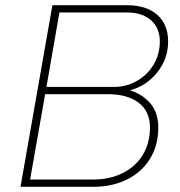

<svg xmlns="http://www.w3.org/2000/svg" viewBox="-20 -720 695 740"><path d="M182 -700H469Q544 -700 586 -663Q628 -626 628 -560Q628 -494 586.5 -441.5Q545 -389 481 -372Q529 -357 559.5 -321.5Q590 -286 590 -228Q590 -160 558.5 -108.5Q527 -57 470 -28.5Q413 0 338 0H59ZM419 -385Q468 -385 508.5 -408.5Q549 -432 572.5 -472Q596 -512 596 -560Q596 -612 562 -642Q528 -672 469 -672H209L159 -385ZM338 -28Q403 -28 453 -53Q503 -78 530.5 -123.5Q558 -169 558 -228Q558 -291 514.5 -324Q471 -357 396 -357H154L96 -28Z"/></svg>

Font: KoHo ExtraLight
Style: Italic
Weight: 275
Italic angle: -10°
Version: Version 1.000; ttfautohint (v1.6)